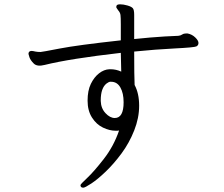

<svg xmlns="http://www.w3.org/2000/svg" viewBox="-20 -795 1040 890"><path d="M366 75Q374 75 403.5 55.5Q433 36 470.5 0Q508 -36 543.5 -84Q579 -132 602 -190Q625 -248 625 -305Q625 -362 604 -401Q602 -441 602 -556Q701 -566 791 -570.5Q881 -575 890.5 -580Q900 -585 900 -596Q900 -607 885 -621.5Q870 -636 849 -640H843Q832 -640 824.5 -635Q817 -630 807 -629L744 -626Q678 -622 602 -614V-726Q602 -749 596 -756.5Q590 -764 571 -769.5Q552 -775 537 -775Q522 -775 520 -768L519 -763Q519 -759 521.5 -756.5Q524 -754 528 -747Q537 -737 538.5 -725.5Q540 -714 540 -681V-608Q339 -586 256.5 -570Q174 -554 168 -554Q162 -554 155.5 -554.5Q149 -555 144 -556Q139 -557 135 -558Q131 -559 127 -559Q112 -559 112 -545Q112 -543 116.5 -529.5Q121 -516 136.5 -500.5Q152 -485 187 -494Q304 -523 540 -550L542 -463Q518 -474 493 -474H487Q462 -473 439 -455Q416 -437 401 -406Q386 -375 386 -328.5Q386 -282 406.5 -250Q427 -218 457.5 -203.5Q488 -189 516 -189H524Q528 -189 532 -190Q507 -117 461 -58Q415 1 384 30Q353 59 353 63Q353 75 366 75ZM447 -327V-330Q447 -387 474 -408Q485 -416 491 -416H495Q523 -416 538 -389.5Q553 -363 553 -321Q553 -248 512 -248Q490 -248 469 -270.5Q448 -293 447 -327Z"/></svg>

Font: LXGW WenKai Mono TC
Style: Regular
Weight: 400
Designer: LXGW / Fontworks Inc.
Foundry: LXGW / Fontworks Inc.
Version: Version 1.330